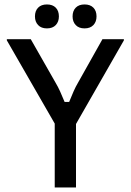

<svg xmlns="http://www.w3.org/2000/svg" viewBox="-20 -822 573 842"><path d="M313.3 0H220V-280L10 -645V-650H115L223.3 -460Q234.2 -441.7 243.3 -421.7Q252.5 -401.7 263.3 -375H283.3Q294.2 -401.7 302.9 -421.7Q311.7 -441.7 322.5 -460L429.2 -650H523.3V-645L313.3 -278.3ZM185.8 -697.5Q160.8 -697.5 147.1 -712.1Q133.3 -726.7 133.3 -750Q133.3 -774.2 147.1 -788.3Q160.8 -802.5 185.8 -802.5Q210.8 -802.5 224.6 -788.3Q238.3 -774.2 238.3 -750Q238.3 -726.7 224.6 -712.1Q210.8 -697.5 185.8 -697.5ZM350.8 -697.5Q325.8 -697.5 312.1 -712.1Q298.3 -726.7 298.3 -750Q298.3 -774.2 312.1 -788.3Q325.8 -802.5 350.8 -802.5Q375.8 -802.5 389.6 -788.3Q403.3 -774.2 403.3 -750Q403.3 -726.7 389.6 -712.1Q375.8 -697.5 350.8 -697.5Z"/></svg>

Font: Familjen Grotesk Variable
Style: Regular
Weight: 400
Designer: Anders Wikstroem, Jonas Baeckman, Matilda Gysing, Kristian Moeller
Foundry: Familjen STHLM AB
Version: Version 2.000